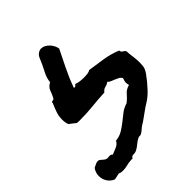

<svg xmlns="http://www.w3.org/2000/svg" viewBox="-191 -188 887 887"><g transform="rotate(-45 252.5 255.5)"><path d="M504.9 289.1Q504.9 295.9 503.9 306.6Q502.9 317.4 501 323.2Q497.1 334 487.8 347.2Q478.5 360.4 466.8 374.5Q455.1 388.7 443.8 400.9Q432.6 413.1 423.8 420.9Q411.1 432.6 396.5 441.4Q381.8 450.2 368.2 460Q352.5 470.7 338.4 481.4Q324.2 492.2 307.6 502Q299.8 506.8 291.5 514.6Q283.2 522.5 273.4 527.3Q269.5 529.3 265.1 528.8Q260.7 528.3 255.9 530.3Q244.1 535.2 230.5 546.9Q216.8 558.6 203.1 565.4Q194.3 569.3 183.6 568.8Q172.9 568.4 168 579.1H161.1Q144.5 579.1 128.4 583.5Q112.3 587.9 95.7 587.9Q83 587.9 74.2 583Q66.4 585 58.1 586.4Q49.8 587.9 42 589.8Q22.5 582 11.2 564.5Q0 546.9 0 526.4Q0 503.9 13.7 485.4Q21.5 482.4 29.8 478Q38.1 473.6 45.9 473.6Q53.7 473.6 63 482.9Q72.3 492.2 81.1 495.1Q85.9 497.1 90.8 496.1Q95.7 495.1 100.6 495.1Q110.4 495.1 116.2 502Q129.9 496.1 147 489.3Q164.1 482.4 171.9 466.8Q198.2 463.9 217.3 452.1Q236.3 440.4 253.4 426.8Q270.5 413.1 288.1 399.4Q305.7 385.7 329.1 378.9Q346.7 365.2 359.9 349.1Q373 333 396.5 327.1Q393.6 318.4 393.6 309.6Q393.6 302.7 395.5 296.9L399.4 285.2Q394.5 276.4 386.2 272Q377.9 267.6 368.7 263.7Q359.4 259.8 350.6 256.3Q341.8 252.9 335.9 246.1Q325.2 253.9 313 256.3Q300.8 258.8 291 271.5Q249 273.4 207.5 277.8Q166 282.2 124 282.2H113.3Q107.4 282.2 101.6 281.2Q93.8 274.4 85.9 268.6L70.3 256.8Q64.5 241.2 64.5 221.7Q64.5 199.2 71.8 178.7Q79.1 158.2 87.9 137.7Q86.9 129.9 94.7 129.4Q102.5 128.9 105.5 124Q115.2 105.5 121.1 88.4Q127 71.3 147.5 60.5Q150.4 35.2 160.2 16.1Q169.9 -2.9 180.7 -25.4Q184.6 -33.2 187 -40Q189.5 -46.9 193.4 -54.7Q198.2 -65.4 208 -72.3Q217.8 -79.1 228.5 -79.1Q239.3 -79.1 249 -73.7Q258.8 -68.4 267.1 -59.6Q275.4 -50.8 280.8 -40Q286.1 -29.3 287.1 -19.5Q265.6 24.4 244.6 66.9Q223.6 109.4 207 155.3Q210 158.2 210.9 158.2Q214.8 158.2 218.3 154.3Q221.7 150.4 223.6 148.4Q236.3 153.3 250 154.8Q263.7 156.2 277.3 156.2Q286.1 156.2 296.9 154.8Q307.6 153.3 315.4 148.4Q356.4 154.3 397.5 160.6Q438.5 167 476.6 182.6Q477.5 193.4 485.4 197.3Q493.2 201.2 498 208Q499 228.5 502 248.5Q504.9 268.6 504.9 289.1Z"/></g></svg>

Font: RockSalt
Style: Regular
Weight: 400
Designer: Squid
Foundry: Font Diner, Inc DBA Sideshow
Version: Version 1.000